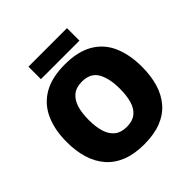

<svg xmlns="http://www.w3.org/2000/svg" viewBox="-227 -1061 1251 1251"><g transform="rotate(-45 398.5 -436.0)"><path d="M745 -358Q745 -275 725 -207.5Q705 -140 663 -91Q621 -42 555.5 -16Q490 10 398 10Q308 10 242.5 -16Q177 -42 134.5 -91Q92 -140 71.5 -207.5Q51 -275 51 -359Q51 -470 88 -552.5Q125 -635 202 -680Q279 -725 399 -725Q521 -725 597.5 -679.5Q674 -634 709.5 -551.5Q745 -469 745 -358ZM254 -358Q254 -294 268.5 -247.5Q283 -201 315 -176Q347 -151 398 -151Q451 -151 482.5 -176Q514 -201 528 -247.5Q542 -294 542 -358Q542 -455 510 -511Q478 -567 399 -567Q347 -567 315 -541.5Q283 -516 268.5 -469.5Q254 -423 254 -358ZM577 -882V-767H222V-882Z"/></g></svg>

Font: Noto Sans Thai Black
Style: Regular
Weight: 900
Version: Version 2.001